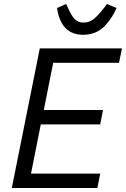

<svg xmlns="http://www.w3.org/2000/svg" viewBox="-20 -940 630 960"><path d="M396 -766Q285 -766 265 -900L311 -920L321 -898Q338 -860 354.5 -843.5Q371 -827 398 -827Q424 -827 446 -843Q468 -859 498 -898L515 -920L563 -900Q551 -874 539 -855Q527 -836 507 -813.5Q487 -791 458.5 -778.5Q430 -766 396 -766ZM467 0H39L179 -698H590L575 -626H246L199 -390H495L481 -318H184L135 -72H481Z"/></svg>

Font: Aneliza
Style: Italic
Weight: 400
Italic angle: -11.31°
Designer: Mike Abbink, Paul van der Laan, Pieter van Rosmalen
Foundry: Bold Monday
Version: Version 3.0